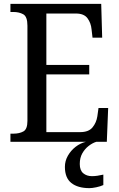

<svg xmlns="http://www.w3.org/2000/svg" viewBox="-20 -734 618 994"><path d="M34 0V-42H49Q80 -42 101 -53.5Q122 -65 122 -108V-601Q122 -648 100.5 -660Q79 -672 49 -672H34V-714H504L509 -539H459L454 -582Q451 -615 433 -639.5Q415 -664 373 -664H220V-398H442V-349H220V-50H395Q439 -50 459 -74.5Q479 -99 484 -132L490 -175H540L533 0ZM443 240Q383 240 349.5 213.5Q316 187 316 130Q316 99 331.5 72Q347 45 371.5 26Q396 7 425 0H479Q459 6 439 21.5Q419 37 406 60Q393 83 393 115Q393 148 411 163Q429 178 456 178Q469 178 483.5 176Q498 174 515 170V224Q500 231 478.5 235.5Q457 240 443 240Z"/></svg>

Font: Noto Serif Sinhala SemiCondensed
Style: Regular
Weight: 400
Width: 4
Designer: Jelle Bosma - Monotype Design Team
Foundry: Monotype Imaging Inc.
Version: Version 2.007; ttfautohint (v1.8.4.7-5d5b)